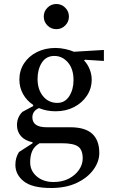

<svg xmlns="http://www.w3.org/2000/svg" viewBox="-20 -701 585 961"><path d="M258 -144Q213 -144 175 -160Q157 -152 149.5 -140Q142 -128 142 -114Q142 -64 214 -64H332Q406 -64 441.5 -31.5Q477 1 477 65Q477 108 447.5 148.5Q418 189 364 214.5Q310 240 236 240Q141 240 99 206.5Q57 173 57 124Q57 88 75 60L143 16V11Q105 3 85 -19.5Q65 -42 65 -75Q65 -114 92 -141L146 -170V-176Q114 -197 95.5 -230Q77 -263 77 -303Q77 -348 100.5 -384Q124 -420 165 -440.5Q206 -461 258 -461Q281 -461 306.5 -455.5Q332 -450 350 -442L500 -451V-396L405 -402L401 -398Q418 -381 428.5 -355Q439 -329 439 -303Q439 -258 415 -222Q391 -186 350.5 -165Q310 -144 258 -144ZM267 -186Q305 -186 326.5 -219.5Q348 -253 348 -300Q348 -356 320 -388.5Q292 -421 252 -421Q211 -421 189.5 -387.5Q168 -354 168 -306Q168 -253 195.5 -219.5Q223 -186 267 -186ZM131 111Q131 154 164 182Q197 210 248 210Q292 210 324.5 193Q357 176 375.5 149Q394 122 394 92Q394 49 371 32.5Q348 16 290 16H188Q183 16 178 16Q152 31 141.5 54.5Q131 78 131 111ZM262 -555Q236 -555 217.5 -573.5Q199 -592 199 -618Q199 -644 217.5 -662.5Q236 -681 262 -681Q288 -681 306.5 -662.5Q325 -644 325 -618Q325 -592 306.5 -573.5Q288 -555 262 -555Z"/></svg>

Font: Spectral Medium
Style: Regular
Weight: 500
Designer: Jean-Baptiste Levee
Foundry: Production Type
Version: Version 2.001